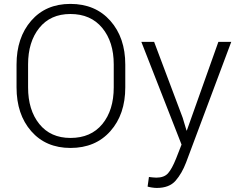

<svg xmlns="http://www.w3.org/2000/svg" viewBox="-20 -741 1210 975"><path d="M616.2 -297.4Q616.2 -160.2 540.5 -75Q464.8 10.3 337.9 10.3Q212.9 10.3 138.4 -75Q64 -160.2 64 -297.4V-413.1Q64 -549.8 138.2 -635.5Q212.4 -721.2 337.4 -721.2Q464.4 -721.2 540.3 -635.5Q616.2 -549.8 616.2 -413.1ZM557.6 -414.1Q557.6 -528.3 499.3 -599.1Q440.9 -669.9 337.4 -669.9Q236.3 -669.9 179.4 -599.1Q122.6 -528.3 122.6 -414.1V-297.4Q122.6 -182.1 179.7 -111.3Q236.8 -40.5 337.9 -40.5Q441.9 -40.5 499.8 -111.1Q557.6 -181.6 557.6 -297.4ZM907.7 -143.1 927.2 -78.1H928.7L1088.9 -528.3H1154.3L924.8 84.5Q903.8 139.6 871.8 176.5Q839.8 213.4 775.9 213.4Q765.6 213.4 751.2 211.2Q736.8 209 729.5 206.5L736.3 157.7Q742.2 158.7 755.1 159.9Q768.1 161.1 773.9 161.1Q813.5 161.1 833.3 138.9Q853 116.7 874 64.5L901.9 -6.8L697.8 -528.3H762.7Z"/></svg>

Font: Roboto Web
Style: Light
Weight: 300
Designer: Google
Version: Version 1.200310; 2013